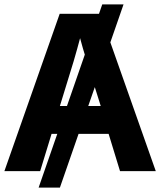

<svg xmlns="http://www.w3.org/2000/svg" viewBox="-20 -780 730 875"><path d="M543 -760 253 75H156L446 -760ZM527 0 475 -170H215L163 0H0L252 -717H437L690 0ZM439 -297 387 -463Q382 -480 374 -506Q366 -532 358 -559Q350 -586 345 -606Q340 -586 331.5 -556.5Q323 -527 315.5 -500.5Q308 -474 304 -463L253 -297Z"/></svg>

Font: Noto IKEA Simplified Chinese
Style: Bold
Weight: 700
Designer: Monotype Design Team
Foundry: Monotype Imaging Inc.
Version: Version 1.100